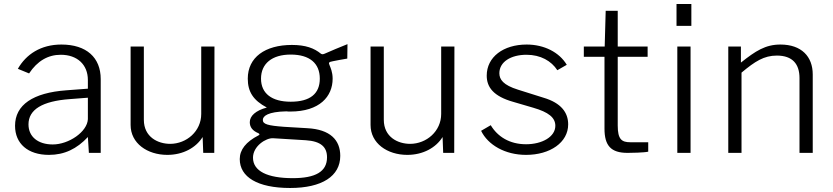

<svg xmlns="http://www.w3.org/2000/svg" viewBox="-20 -762 4151 957"><path d="M224 10C301 10 363 -20 418 -79L423 0H482V-368C482 -475 411 -540 286 -540C183 -540 110 -491 69 -419L125 -396C166 -458 219 -489 283 -489C365 -489 418 -440 418 -363V-320L312 -312C144 -300 55 -239 55 -135C55 -46 119 10 224 10ZM243 -42C170 -42 122 -80 122 -142C122 -216 191 -258 328 -268L418 -275V-168C415 -105 323 -42 243 -42Z M828 -45C767 -45 697 -79 697 -165V-530H631V-139C631 -48 714 10 814 10C893 10 957 -26 990 -79L993 0H1048L1049 -530H983V-194C983 -108 910 -45 828 -45Z M1426 175C1585 175 1676 116 1676 15C1676 -64 1626 -117 1512 -123L1395 -130C1315 -136 1290 -143 1290 -164C1290 -184 1316 -205 1407 -207C1413 -206 1421 -206 1427 -206C1573 -206 1638 -281 1638 -370C1638 -403 1627 -426 1623 -436C1617 -450 1618 -453 1640 -457C1664 -462 1677 -464 1711 -470L1712 -542C1673 -527 1630 -508 1602 -496C1595 -493 1587 -489 1580 -494C1546 -522 1503 -538 1435 -538C1301 -538 1215 -476 1215 -370C1215 -305 1242 -262 1310 -226C1254 -211 1225 -184 1225 -153C1225 -128 1239 -110 1268 -98C1275 -94 1275 -90 1268 -87C1206 -55 1175 -16 1175 31C1175 120 1263 175 1426 175ZM1429 -255C1335 -255 1281 -296 1281 -370C1281 -445 1336 -490 1429 -490C1524 -490 1574 -446 1574 -370C1574 -295 1526 -255 1429 -255ZM1439 126C1313 126 1241 91 1241 24C1241 -34 1306 -75 1341 -73L1504 -63C1581 -58 1610 -28 1610 22C1610 94 1552 126 1439 126Z M2024 -45C1963 -45 1893 -79 1893 -165V-530H1827V-139C1827 -48 1910 10 2010 10C2089 10 2153 -26 2186 -79L2189 0H2244L2245 -530H2179V-194C2179 -108 2106 -45 2024 -45Z M2602 10C2722 10 2812 -52 2812 -142C2812 -201 2777 -249 2689 -275L2562 -315C2488 -338 2469 -366 2469 -397C2469 -454 2527 -489 2604 -489C2675 -489 2728 -458 2758 -412L2805 -439C2768 -501 2693 -540 2605 -540C2489 -540 2406 -478 2406 -385C2406 -328 2439 -282 2539 -254L2638 -225C2714 -203 2748 -176 2748 -135C2748 -80 2682 -43 2602 -43C2520 -43 2460 -81 2426 -138L2378 -110C2412 -40 2497 10 2602 10Z M3208 -479V-530H3059V-708H2999L2994 -530H2890V-479H2993V-121C2993 -36 3025 0 3108 0C3124 0 3190 -1 3211 -6V-53H3122C3079 -53 3059 -67 3059 -136V-479Z M3426 -742H3352V-633H3426ZM3422 -530H3356V0H3422Z M3610 0H3676V-400C3743 -456 3788 -485 3852 -485C3930 -485 3965 -443 3965 -373V0H4031V-391C4031 -480 3975 -540 3870 -540C3795 -540 3746 -508 3673 -450V-530H3610Z"/></svg>

Font: 18Franklin Light
Style: Regular
Weight: 300
Designer: Pablo Impallari, Rodrigo Fuenzalida (Modified by Dan O. Williams)
Version: Version 0.025;PS 000.025;hotconv 1.0.88;makeotf.lib2.5.64775